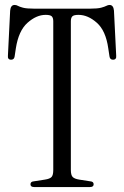

<svg xmlns="http://www.w3.org/2000/svg" viewBox="-20 -755 501 775"><path d="M118 0Q103 0 103 -11Q103 -22 116 -23L161 -30Q181 -33 188 -40.5Q195 -48 195 -69V-669Q195 -683 189 -689Q183 -695 164 -695Q127 -695 91 -663Q55 -631 44 -560L39 -527Q37 -514 25 -514Q10 -514 12 -531L21 -712Q23 -735 39 -735Q46 -735 52 -731.5Q58 -728 72.5 -724Q87 -720 119 -720H342Q374 -720 388.5 -724Q403 -728 409.5 -731.5Q416 -735 422 -735Q438 -735 440 -712L449 -531Q451 -514 436 -514Q424 -514 422 -527L417 -560Q407 -631 371 -663Q335 -695 297 -695Q278 -695 272 -689Q266 -683 266 -669V-69Q266 -48 273.5 -40.5Q281 -33 300 -30L345 -23Q358 -22 358 -11Q358 0 343 0Z"/></svg>

Font: Instrument Serif
Style: Regular
Weight: 400
Designer: Rodrigo Fuenzalida
Foundry: fragTYPE
Version: Version 1.000; ttfautohint (v1.8.4.7-5d5b);gftools[0.9.27]